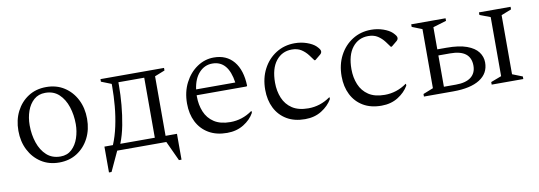

<svg xmlns="http://www.w3.org/2000/svg" viewBox="-49 -757 3307 1178"><g transform="rotate(-10 1604.0 -168.5)"><path d="M264 10Q200 10 152 -21Q104 -52 77 -105Q50 -158 50 -225Q50 -292 77 -345Q104 -398 152 -429Q200 -460 264 -460Q328 -460 376 -429Q424 -398 451 -345Q478 -292 478 -225Q478 -158 451 -105Q424 -52 376 -21Q328 10 264 10ZM278 -25Q320 -25 348 -51Q376 -77 390 -118.5Q404 -160 404 -205Q404 -262 387.5 -312.5Q371 -363 337.5 -394.5Q304 -426 252 -426Q210 -426 181.5 -401Q153 -376 138.5 -335Q124 -294 124 -246Q124 -188 141 -137.5Q158 -87 192 -56Q226 -25 278 -25Z M601 -434V-450H997V-434L934 -409V-38H1005V123H989L932 0H626L569 123H553V-38H606Q627 -88 640 -148.5Q653 -209 658.5 -271.5Q664 -334 664 -391V-409ZM867 -38V-412H706V-391Q706 -334 700.5 -271.5Q695 -209 683.5 -148.5Q672 -88 652 -38Z M1310 10Q1243 10 1195.5 -18Q1148 -46 1123 -95.5Q1098 -145 1098 -210Q1098 -282 1127 -338.5Q1156 -395 1204 -427.5Q1252 -460 1308 -460Q1387 -460 1432 -406Q1477 -352 1480 -254L1476 -250H1165Q1165 -246 1165 -242Q1165 -190 1183 -146.5Q1201 -103 1240 -77.5Q1279 -52 1341 -52Q1415 -52 1477 -96H1480V-85Q1458 -45 1413.5 -17.5Q1369 10 1310 10ZM1293 -425Q1245 -425 1211 -388.5Q1177 -352 1168 -286H1412Q1392 -425 1293 -425Z M1796 10Q1729 10 1682 -18Q1635 -46 1610 -95.5Q1585 -145 1585 -210Q1585 -282 1614.5 -338.5Q1644 -395 1695.5 -427.5Q1747 -460 1812 -460Q1852 -460 1887.5 -447.5Q1923 -435 1942 -417Q1953 -406 1958.5 -398Q1964 -390 1964 -383Q1964 -372 1954 -364L1920 -336H1914L1889 -370Q1871 -394 1847 -409.5Q1823 -425 1788 -425Q1727 -425 1689.5 -377.5Q1652 -330 1652 -242Q1652 -190 1670 -146.5Q1688 -103 1726.5 -77.5Q1765 -52 1827 -52Q1901 -52 1963 -96H1966V-85Q1943 -45 1899 -17.5Q1855 10 1796 10Z M2272 10Q2205 10 2158 -18Q2111 -46 2086 -95.5Q2061 -145 2061 -210Q2061 -282 2090.5 -338.5Q2120 -395 2171.5 -427.5Q2223 -460 2288 -460Q2328 -460 2363.5 -447.5Q2399 -435 2418 -417Q2429 -406 2434.5 -398Q2440 -390 2440 -383Q2440 -372 2430 -364L2396 -336H2390L2365 -370Q2347 -394 2323 -409.5Q2299 -425 2264 -425Q2203 -425 2165.5 -377.5Q2128 -330 2128 -242Q2128 -190 2146 -146.5Q2164 -103 2202.5 -77.5Q2241 -52 2303 -52Q2377 -52 2439 -96H2442V-85Q2419 -45 2375 -17.5Q2331 10 2272 10Z M3093 -409V-41L3156 -16V0H2959V-16L3025 -41V-409L2959 -434V-450H3156V-434ZM2725 -271Q2803 -271 2851 -253.5Q2899 -236 2921 -206.5Q2943 -177 2943 -141Q2943 -73 2885 -36.5Q2827 0 2720 0H2537V-16L2600 -41V-409L2537 -434V-450H2751V-434L2668 -409V-271ZM2741 -233H2668V-38H2743Q2805 -38 2837 -63Q2869 -88 2869 -134Q2869 -233 2741 -233Z"/></g></svg>

Font: Spectral Light
Style: Regular
Weight: 300
Designer: Jean-Baptiste Levee
Foundry: Production Type
Version: Version 2.001